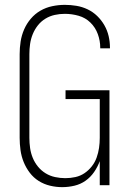

<svg xmlns="http://www.w3.org/2000/svg" viewBox="-20 -763 540 791"><path d="M236 8Q211 8 186 2Q161 -4 139.5 -17.5Q118 -31 102.5 -51.5Q87 -72 77.5 -95.5Q68 -119 64.5 -144.5Q61 -170 61 -195V-540Q61 -566 65 -592Q69 -618 79.5 -642Q90 -666 107 -686Q124 -706 146.5 -719Q169 -732 195 -737.5Q221 -743 247 -743Q271 -743 295 -739Q319 -735 341 -724.5Q363 -714 380.5 -697Q398 -680 410 -659Q422 -638 427.5 -614.5Q433 -591 433 -567V-564H393V-566Q393 -595 383 -622.5Q373 -650 352.5 -670Q332 -690 304 -698Q276 -706 247 -706Q226 -706 205.5 -701.5Q185 -697 167 -686Q149 -675 136 -658.5Q123 -642 115 -622.5Q107 -603 104 -582Q101 -561 101 -540V-195Q101 -174 104 -153Q107 -132 115 -112.5Q123 -93 136.5 -76.5Q150 -60 168 -49Q186 -38 207 -33.5Q228 -29 249 -29Q270 -29 290.5 -33.5Q311 -38 328 -49.5Q345 -61 358 -77.5Q371 -94 378 -113.5Q385 -133 388 -153.5Q391 -174 391 -195V-355H250V-391H431V0H391V-99Q382 -75 367.5 -54Q353 -33 332.5 -18.5Q312 -4 287 2Q262 8 236 8Z"/></svg>

Font: Iosevka Curly Extralight
Style: Regular
Weight: 200
Monospace: yes
Designer: Belleve Invis
Foundry: Belleve Invis
Version: Version 22.1.2; ttfautohint (v1.8.4)